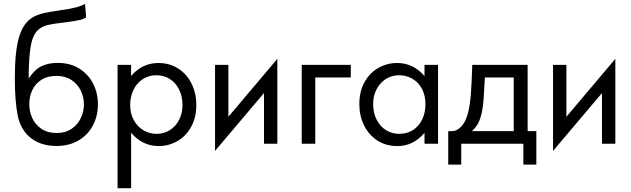

<svg xmlns="http://www.w3.org/2000/svg" viewBox="-20 -757 3324 1011"><path d="M81.5 -565.4Q94.2 -606.4 113.8 -631.3Q133.3 -656.2 157.7 -668.9Q182.1 -681.6 215.8 -689Q238.3 -694.3 305.2 -704.1Q395.5 -716.3 427.7 -736.8L433.6 -665.5Q419.9 -656.2 405.3 -652.8Q375 -645.5 314.9 -638.2Q262.7 -632.3 235.1 -626.2Q207.5 -620.1 187.3 -605.2Q167 -590.3 154.8 -561Q131.3 -506.3 130.9 -343.3Q153.3 -376.5 174.3 -393.1Q215.8 -425.8 284.7 -425.8Q348.6 -425.8 396.5 -396.5Q444.3 -367.2 470 -317.4Q495.6 -267.6 495.6 -207.5Q495.6 -146.5 469.2 -96.4Q442.9 -46.4 393.3 -17.3Q343.8 11.7 276.4 11.7Q220.7 11.7 178.2 -8.3Q135.7 -28.3 109.4 -64Q83 -99.6 73.7 -146Q58.1 -223.1 58.1 -344.2Q58.1 -491.7 81.5 -565.4ZM134.3 -209Q134.3 -168.9 150.4 -134.3Q166.5 -99.6 199 -78.1Q231.4 -56.6 278.8 -56.6Q324.7 -56.6 356.9 -78.6Q389.2 -100.6 405.5 -135.3Q421.9 -169.9 421.9 -207.5Q421.9 -245.1 405.5 -279.5Q389.2 -314 356.4 -335.7Q323.7 -357.4 277.3 -357.4Q230 -357.4 197.8 -336.7Q165.5 -315.9 149.9 -282.2Q134.3 -248.5 134.3 -209Z M670.4 -415.5 669.9 -356.9Q729.5 -425.3 813.5 -425.3Q873.5 -425.3 918.9 -395.8Q964.4 -366.2 989 -315.9Q1013.7 -265.6 1013.7 -205.1Q1013.7 -137.7 986.1 -88.4Q958.5 -39.1 913.1 -13.4Q867.7 12.2 815.4 12.2Q730 12.2 670.4 -58.1V233.9H599.1V-415.5ZM685.1 -123.5Q704.1 -88.9 736.1 -70.6Q768.1 -52.2 804.7 -52.2Q844.2 -52.2 875.5 -72.5Q906.7 -92.8 923.8 -127.2Q940.9 -161.6 940.9 -202.6Q940.9 -250.5 922.6 -286.6Q904.3 -322.8 873 -341.8Q841.8 -360.8 804.7 -360.8Q762.2 -360.8 730.7 -339.6Q699.2 -318.4 682.4 -283Q665.5 -247.6 665.5 -205.1Q665.5 -158.2 685.1 -123.5Z M1112.3 -415.5H1182.6V-142.1L1440.4 -447.3V0H1370.1V-267.1L1112.3 37.6Z M1568.8 -415.5H1827.1V-349.1H1640.1V0H1568.8Z M1899.9 -325.2Q1927.2 -374 1972.9 -399.7Q2018.6 -425.3 2070.8 -425.3Q2156.7 -425.3 2215.3 -356.4V-415.5H2286.6V0H2215.3V-57.6Q2156.7 12.2 2072.3 12.2Q2012.2 12.2 1966.8 -17.3Q1921.4 -46.9 1896.7 -97.4Q1872.1 -147.9 1872.1 -208.5Q1872.1 -275.9 1899.9 -325.2ZM1963.4 -126.5Q1981.9 -90.3 2013.2 -71.3Q2044.4 -52.2 2081.1 -52.2Q2124.5 -52.2 2156 -73.2Q2187.5 -94.2 2203.9 -129.6Q2220.2 -165 2220.2 -208Q2220.2 -255.9 2201.2 -290.5Q2182.1 -325.2 2150.4 -343Q2118.7 -360.8 2081.5 -360.8Q2042 -360.8 2011 -340.6Q1980 -320.3 1962.4 -285.9Q1944.8 -251.5 1944.8 -210.4Q1944.8 -162.1 1963.4 -126.5Z M2358.4 -66.4Q2389.2 -66.4 2414.1 -96.7Q2433.6 -120.6 2444.1 -161.4Q2454.6 -202.1 2459.2 -259.8Q2463.9 -317.4 2466.8 -415.5H2758.3V-66.4H2804.2V109.9H2735.8V0H2408.7V109.9H2340.3V-66.4ZM2464.8 -66.4H2685.1V-349.1H2533.2L2527.3 -248Q2521.5 -147.9 2494.6 -102.5Q2482.9 -83 2464.8 -66.4Z M2892.1 -415.5H2962.4V-142.1L3220.2 -447.3V0H3149.9V-267.1L2892.1 37.6Z"/></svg>

Font: NMS Futura Pro Book
Style: Regular
Weight: 400
Designer: Blend3rman
Version: Version 0.1